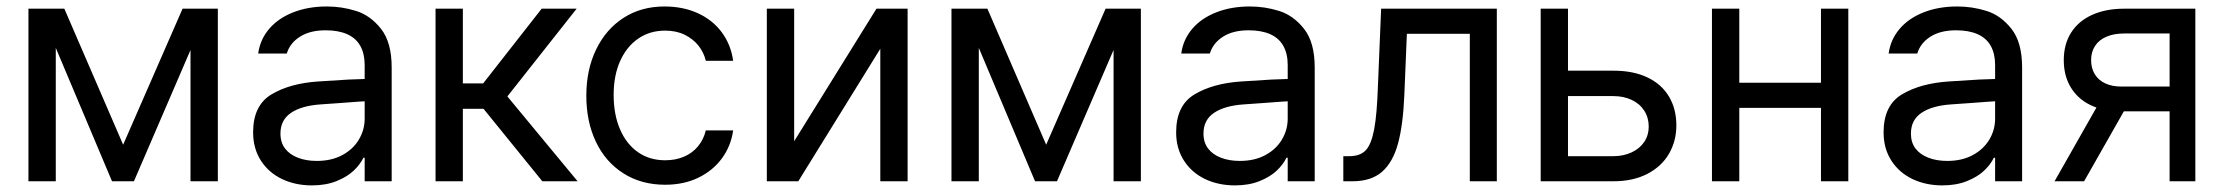

<svg xmlns="http://www.w3.org/2000/svg" viewBox="-20 -557 6833 590"><path d="M541 -530.3 358.4 -112.3 177.7 -530.3H100.6L324.2 0H391.6L620.1 -530.3ZM151.4 0V-530.3H67.4V0ZM565.4 -530.3V0H649.4V-530.3Z M1022.5 -240.2C1073.2 -244.1 1101.6 -246.1 1107.4 -246.1L1106.4 -314.5L1050.8 -312.5C994.8 -309.2 963.5 -307.3 957 -306.6C899.7 -302.7 852.2 -289.6 814.5 -267.1C776.7 -244.6 757.8 -205.7 757.8 -150.4C757.8 -117.2 765.8 -88.2 781.7 -63.5C797.7 -38.7 819.3 -19.9 846.7 -6.8C874 6.2 904.6 12.7 938.5 12.7C967.1 12.7 992.4 8.3 1014.2 -0.5C1036 -9.3 1053.5 -20 1066.9 -32.7C1080.2 -45.4 1090.2 -58.6 1096.7 -72.3H1100.6V0H1183.6V-349.6C1183.6 -401 1172.7 -440.6 1150.9 -468.3C1129.1 -495.9 1103.5 -514.3 1074.2 -523.4C1044.9 -532.6 1015 -537.1 984.4 -537.1C946 -537.1 911.5 -531.1 880.9 -519C850.3 -507 825.7 -490.1 807.1 -468.3C788.6 -446.5 777.3 -421.2 773.4 -392.6H861.3C867.8 -414.1 881.3 -431.3 901.9 -444.3C922.4 -457.4 948.6 -463.9 980.5 -463.9C1007.2 -463.9 1029.5 -459.8 1047.4 -451.7C1065.3 -443.5 1078.6 -431.5 1087.4 -415.5C1096.2 -399.6 1100.6 -380.2 1100.6 -357.4V-192.4C1100.6 -169.6 1094.7 -148.3 1083 -128.4C1071.3 -108.6 1054.4 -92.6 1032.2 -80.6C1010.1 -68.5 983.7 -62.5 953.1 -62.5C931.6 -62.5 912.4 -65.8 895.5 -72.3C878.6 -78.8 865.4 -88.2 856 -100.6C846.5 -113 841.8 -128.3 841.8 -146.5C841.8 -174.5 852.7 -195.8 874.5 -210.4C896.3 -225.1 927.1 -233.7 966.8 -236.3Z M1318.4 -530.3V0H1402.3V-222.7H1465.8L1646.5 0H1754.9L1539.1 -260.7L1752 -530.3H1644.5L1464.8 -300.8H1402.3V-530.3Z M1895.5 -24.4C1932.3 -1 1975.1 10.7 2023.9 10.7C2062.3 10.7 2096.5 3.4 2126.5 -11.2C2156.4 -25.9 2180.5 -45.7 2198.7 -70.8C2217 -95.9 2228.4 -124.3 2232.9 -156.2H2148.9C2144.4 -137.4 2136.2 -120.9 2124.5 -106.9C2112.8 -92.9 2098.3 -82.4 2081.1 -75.2C2063.8 -68 2044.8 -64.5 2023.9 -64.5C1992 -64.5 1964.2 -72.8 1940.4 -89.4C1916.7 -106 1898.3 -129.4 1885.3 -159.7C1872.2 -189.9 1865.7 -225.3 1865.7 -265.6C1865.7 -305.3 1872.4 -340 1885.7 -369.6C1899.1 -399.3 1917.6 -422.2 1941.4 -438.5C1965.2 -454.8 1992.7 -462.9 2023.9 -462.9C2046.7 -462.9 2066.7 -458.7 2084 -450.2C2101.2 -441.7 2115.4 -430.5 2126.5 -416.5C2137.5 -402.5 2145 -387 2148.9 -370.1H2232.9C2228.4 -403.3 2216.6 -432.6 2197.8 -458C2178.9 -483.4 2154.3 -502.9 2124 -516.6C2093.8 -530.3 2059.7 -537.1 2022 -537.1C1974.4 -537.1 1932.6 -525.6 1896.5 -502.4C1860.4 -479.3 1832.2 -446.9 1812 -405.3C1791.8 -363.6 1781.7 -316.1 1781.7 -262.7C1781.7 -210 1791.5 -162.9 1811 -121.6C1830.6 -80.2 1858.7 -47.9 1895.5 -24.4Z M2673.3 -530.3 2420.4 -123V-530.3H2336.4V0H2433.1L2685.1 -407.2V0H2769V-530.3Z M3377.4 -530.3 3194.8 -112.3 3014.2 -530.3H2937L3160.6 0H3228L3456.5 -530.3ZM2987.8 0V-530.3H2903.8V0ZM3401.9 -530.3V0H3485.8V-530.3Z M3858.9 -240.2C3909.7 -244.1 3938 -246.1 3943.8 -246.1L3942.9 -314.5L3887.2 -312.5C3831.2 -309.2 3800 -307.3 3793.5 -306.6C3736.2 -302.7 3688.6 -289.6 3650.9 -267.1C3613.1 -244.6 3594.2 -205.7 3594.2 -150.4C3594.2 -117.2 3602.2 -88.2 3618.2 -63.5C3634.1 -38.7 3655.8 -19.9 3683.1 -6.8C3710.4 6.2 3741 12.7 3774.9 12.7C3803.5 12.7 3828.8 8.3 3850.6 -0.5C3872.4 -9.3 3890 -20 3903.3 -32.7C3916.7 -45.4 3926.6 -58.6 3933.1 -72.3H3937V0H4020V-349.6C4020 -401 4009.1 -440.6 3987.3 -468.3C3965.5 -495.9 3939.9 -514.3 3910.6 -523.4C3881.3 -532.6 3851.4 -537.1 3820.8 -537.1C3782.4 -537.1 3747.9 -531.1 3717.3 -519C3686.7 -507 3662.1 -490.1 3643.6 -468.3C3625 -446.5 3613.8 -421.2 3609.9 -392.6H3697.8C3704.3 -414.1 3717.8 -431.3 3738.3 -444.3C3758.8 -457.4 3785 -463.9 3816.9 -463.9C3843.6 -463.9 3865.9 -459.8 3883.8 -451.7C3901.7 -443.5 3915 -431.5 3923.8 -415.5C3932.6 -399.6 3937 -380.2 3937 -357.4V-192.4C3937 -169.6 3931.2 -148.3 3919.4 -128.4C3907.7 -108.6 3890.8 -92.6 3868.7 -80.6C3846.5 -68.5 3820.1 -62.5 3789.6 -62.5C3768.1 -62.5 3748.9 -65.8 3731.9 -72.3C3715 -78.8 3701.8 -88.2 3692.4 -100.6C3682.9 -113 3678.2 -128.3 3678.2 -146.5C3678.2 -174.5 3689.1 -195.8 3710.9 -210.4C3732.7 -225.1 3763.5 -233.7 3803.2 -236.3Z M4107.9 -77.1V0H4136.2C4174.6 0 4204.9 -9.8 4227.1 -29.3C4249.2 -48.8 4265.5 -77.6 4275.9 -115.7C4286.3 -153.8 4292.8 -203.5 4295.4 -264.6L4303.2 -453.1H4496.6V0H4579.6V-530.3H4224.1L4214.4 -295.9C4212.4 -235.4 4208.5 -189.8 4202.6 -159.2C4196.8 -128.6 4188.2 -107.3 4176.8 -95.2C4165.4 -83.2 4148.6 -77.1 4126.5 -77.1Z M5043 -318.8C5014 -332.8 4979 -339.8 4938 -339.8H4784.7V-261.7H4938C4958.8 -261.7 4977.5 -257.8 4994.1 -250C5010.7 -242.2 5023.6 -231.1 5032.7 -216.8C5041.8 -202.5 5046.4 -186.2 5046.4 -168C5046.4 -150.4 5041.8 -134.8 5032.7 -121.1C5023.6 -107.4 5010.7 -96.7 4994.1 -88.9C4977.5 -81.1 4958.8 -77.1 4938 -77.1H4798.3V-530.3H4714.4V0H4938C4978.4 0 5013.2 -7.6 5042.5 -22.9C5071.8 -38.2 5093.9 -58.9 5108.9 -85C5123.9 -111 5131.3 -140 5131.3 -171.9C5131.3 -205.1 5123.9 -234.4 5108.9 -259.8C5093.9 -285.2 5071.9 -304.9 5043 -318.8Z M5596.2 -225.6V-302.7H5304.2V-225.6ZM5324.7 0V-530.3H5240.7V0ZM5659.7 0V-530.3H5575.7V0Z M6032.7 -240.2C6083.5 -244.1 6111.8 -246.1 6117.7 -246.1L6116.7 -314.5L6061 -312.5C6005 -309.2 5973.8 -307.3 5967.3 -306.6C5910 -302.7 5862.5 -289.6 5824.7 -267.1C5786.9 -244.6 5768.1 -205.7 5768.1 -150.4C5768.1 -117.2 5776 -88.2 5792 -63.5C5807.9 -38.7 5829.6 -19.9 5856.9 -6.8C5884.3 6.2 5914.9 12.7 5948.7 12.7C5977.4 12.7 6002.6 8.3 6024.4 -0.5C6046.2 -9.3 6063.8 -20 6077.1 -32.7C6090.5 -45.4 6100.4 -58.6 6106.9 -72.3H6110.8V0H6193.8V-349.6C6193.8 -401 6182.9 -440.6 6161.1 -468.3C6139.3 -495.9 6113.8 -514.3 6084.5 -523.4C6055.2 -532.6 6025.2 -537.1 5994.6 -537.1C5956.2 -537.1 5921.7 -531.1 5891.1 -519C5860.5 -507 5835.9 -490.1 5817.4 -468.3C5798.8 -446.5 5787.6 -421.2 5783.7 -392.6H5871.6C5878.1 -414.1 5891.6 -431.3 5912.1 -444.3C5932.6 -457.4 5958.8 -463.9 5990.7 -463.9C6017.4 -463.9 6039.7 -459.8 6057.6 -451.7C6075.5 -443.5 6088.9 -431.5 6097.7 -415.5C6106.4 -399.6 6110.8 -380.2 6110.8 -357.4V-192.4C6110.8 -169.6 6105 -148.3 6093.3 -128.4C6081.5 -108.6 6064.6 -92.6 6042.5 -80.6C6020.3 -68.5 5994 -62.5 5963.4 -62.5C5941.9 -62.5 5922.7 -65.8 5905.8 -72.3C5888.8 -78.8 5875.7 -88.2 5866.2 -100.6C5856.8 -113 5852.1 -128.3 5852.1 -146.5C5852.1 -174.5 5863 -195.8 5884.8 -210.4C5906.6 -225.1 5937.3 -233.7 5977.1 -236.3Z M6647 -454.1V0H6726.1V-530.3H6507.3C6469.6 -530.3 6436.7 -523.9 6408.7 -511.2C6380.7 -498.5 6359.2 -480.3 6344.2 -456.5C6329.3 -432.8 6321.8 -404.6 6321.8 -372.1C6321.8 -340.2 6328.9 -312.3 6343.3 -288.6C6357.6 -264.8 6377.9 -246.6 6404.3 -233.9C6430.7 -221.2 6462.1 -214.8 6498.5 -214.8H6668.5V-291H6498.5C6479.7 -291 6463.2 -294.3 6449.2 -300.8C6435.2 -307.3 6424.5 -316.7 6417 -329.1C6409.5 -341.5 6405.8 -355.8 6405.8 -372.1C6405.8 -389 6409.8 -403.6 6418 -416C6426.1 -428.4 6437.8 -437.8 6453.1 -444.3C6468.4 -450.8 6486.5 -454.1 6507.3 -454.1ZM6443.8 -264.6 6293.5 0H6384.3L6534.7 -264.6Z"/></svg>

Font: Pretendard Variable
Style: Regular
Weight: 400
Designer: Base glyphs from Inter by Rasmus Andersson; Hangeul glyphs from Noto Sans CJK(Source Han Sans) by Jang Soo-young and Kan
Foundry: Kil Hyung-jin
Version: Version 1.309;Glyphs 3.2 (3225)